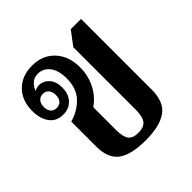

<svg xmlns="http://www.w3.org/2000/svg" viewBox="-155 -684 821 821"><g transform="rotate(-45 255.5 -274.0)"><path d="M273 11Q184 11 143.5 -19Q103 -49 103 -120V-271Q153 -285 186.5 -320Q220 -355 220 -416Q220 -464 199.5 -490.5Q179 -517 147 -517Q122 -517 107 -501.5Q92 -486 88 -471Q100 -479 116 -479Q143 -478 161 -457.5Q179 -437 179 -401Q179 -363 157.5 -339.5Q136 -316 100 -316Q60 -316 38.5 -345Q17 -374 17 -421Q17 -484 54.5 -521.5Q92 -559 153 -559Q217 -559 255.5 -517.5Q294 -476 294 -409Q294 -361 273.5 -318.5Q253 -276 213 -248V-109Q213 -69 226 -51.5Q239 -34 273 -34Q306 -34 320 -52Q334 -70 334 -112V-490L381 -552H443V-124Q443 -50 400 -19.5Q357 11 273 11ZM101 -356Q118 -356 127.5 -367.5Q137 -379 137 -398Q137 -417 127.5 -429Q118 -441 101 -441Q83 -441 73.5 -429Q64 -417 64 -398Q64 -379 73.5 -367.5Q83 -356 101 -356Z"/></g></svg>

Font: Noto Serif Thai Condensed SemiBold
Style: Regular
Weight: 600
Width: 3
Designer: Monotype Design Team
Foundry: Monotype Imaging Inc.
Version: Version 2.002; ttfautohint (v1.8.4.7-5d5b)